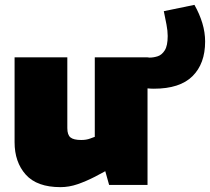

<svg xmlns="http://www.w3.org/2000/svg" viewBox="-20 -761 864 790"><path d="M613 -396Q600 -396 585.5 -397.5Q571 -399 555 -400L587 -525Q589 -525 591 -524.5Q593 -524 595 -524Q612 -524 629 -529.5Q646 -535 658 -554Q670 -573 670 -613Q670 -634 665 -660Q660 -686 654 -715L780 -741Q801 -704 812.5 -666Q824 -628 824 -590Q824 -499 772 -447.5Q720 -396 613 -396ZM229 9Q132 9 86 -42.5Q40 -94 40 -176V-525H257V-234Q257 -206 270 -195.5Q283 -185 314 -185Q325 -185 334 -186.5Q343 -188 351 -191L370 -198V-525H587V0H429L401 -100L440 -71L371 -34Q334 -15 299 -3Q264 9 229 9Z"/></svg>

Font: REM Black
Style: Regular
Weight: 900
Designer: Octavio Pardo
Foundry: Ashler Design
Version: Version 1.005;gftools[0.9.28]